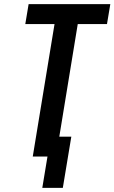

<svg xmlns="http://www.w3.org/2000/svg" viewBox="-20 -755 552 926"><path d="M184 151 209 0H138L243 -639H102L118 -735H512L496 -639H355L266 -96H324L283 151Z"/></svg>

Font: Iosevka SS18
Style: Bold Italic
Weight: 700
Italic angle: -9°
Monospace: yes
Designer: Belleve Invis
Foundry: Belleve Invis
Version: Version 25.1.1; ttfautohint (v1.8.4)